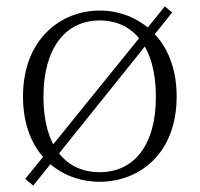

<svg xmlns="http://www.w3.org/2000/svg" viewBox="-20 -555 625 601"><path d="M519 -516 496 -535 59 5 84 26ZM292 14C414 14 533 -72 533 -253C533 -433 413 -522 292 -522C171 -522 52 -433 52 -253C52 -72 170 14 292 14ZM292 -16C184 -16 116 -99 116 -252C116 -403 184 -491 292 -491C400 -491 468 -405 468 -252C468 -101 400 -16 292 -16Z"/></svg>

Font: Source Han Serif TW VF
Style: Regular
Weight: 250
Designer: Ryoko NISHIZUKA 西塚涼子 (kana & ideographs); Frank Grießhammer (Latin, Greek & Cyrillic); Wenlong ZHANG 张文龙 (bopomofo); San
Foundry: Adobe
Version: Version 2.002;hotconv 1.1.0;makeotfexe 2.6.0